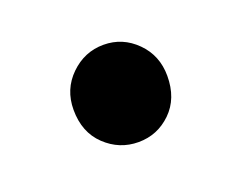

<svg xmlns="http://www.w3.org/2000/svg" viewBox="-43 -187 303 256"><g transform="rotate(-20 109.0 -59.0)"><path d="M52 -60Q52 -89 72 -108.5Q92 -128 119 -128Q146 -128 165.5 -108.5Q185 -89 185 -60Q185 -28 165.5 -9Q146 10 119 10Q92 10 72 -9Q52 -28 52 -60Z"/></g></svg>

Font: Mukta Mahee Medium
Style: Regular
Weight: 500
Designer: Shuchita Grover, Noopur Datye, Girish Dalvi, Yashodeep Gholap
Foundry: Ek Type
Version: Version 2.538;PS 1.000;hotconv 16.6.51;makeotf.lib2.5.65220;